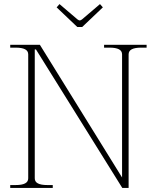

<svg xmlns="http://www.w3.org/2000/svg" viewBox="-20 -919 767 939"><path d="M257 -883 271 -899 359 -824Q366 -819 370 -819Q374 -819 381 -824L469 -899L483 -883L382 -787H358ZM30 -14H57Q87 -14 102.5 -22Q118 -30 118 -47V-653Q118 -670 102.5 -678Q87 -686 57 -686H30V-700H175L577 -51V-653Q577 -670 561.5 -678Q546 -686 516 -686H489V-700H697V-686H670Q640 -686 624.5 -678Q609 -670 609 -653V0H578L156 -677H150V-47Q150 -30 165.5 -22Q181 -14 211 -14H238V0H30Z"/></svg>

Font: Taviraj Thin
Style: Regular
Weight: 250
Designer: Katatrad Team
Foundry: CadsonDemak
Version: Version 1.001